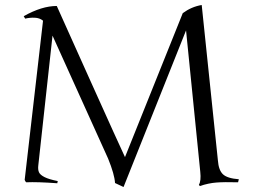

<svg xmlns="http://www.w3.org/2000/svg" viewBox="-20 -732 1044 771"><path d="M713.9 -679.2Q749 -705.1 790 -711.9L855 -87.9Q857.9 -48.3 875.5 -32Q893.1 -15.6 939 -12.2L936 0Q879.9 -1.5 848.6 1Q817.4 3.4 782.2 15.1L778.8 9.8Q788.1 -5.9 784.2 -42L727.1 -609.9L476.1 19L441.9 2.9Q439.9 -31.7 414.1 -95.2L190.9 -588.9L133.8 -67.9Q131.8 -50.8 136.5 -40.3Q141.1 -29.8 158.9 -20.8Q176.8 -11.7 211.9 -4.9L210 3.9Q129.9 -2 85 0Q81.1 -3.9 79.1 -9.8L152.8 -648.9Q139.2 -660.2 119.1 -660.9Q99.1 -661.6 81.1 -657.2L75.2 -667Q147.9 -708 208 -708Q219.7 -681.6 339.6 -415Q459.5 -148.4 481.9 -101.1Z"/></svg>

Font: Junge
Style: Regular
Weight: 400
Designer: Alexei Vanyashin
Foundry: Cyreal (www.cyreal.org)
Version: Version 1.002